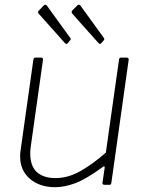

<svg xmlns="http://www.w3.org/2000/svg" viewBox="-20 -770 611 800"><path d="M210 10Q145 10 104.5 -25Q64 -60 64 -117Q64 -122 64 -127.5Q64 -133 65 -138L119 -521Q120 -526 122 -528Q124 -530 128 -530H150Q155 -530 157.5 -527.5Q160 -525 159 -520L108 -158Q107 -151 106.5 -144.5Q106 -138 106 -132Q106 -78 133.5 -53Q161 -28 211 -28Q263 -28 314 -56.5Q365 -85 421 -134L476 -522Q477 -527 479 -528.5Q481 -530 485 -530H507Q512 -530 514.5 -527.5Q517 -525 516 -520L444 -8Q443 -4 442 -2Q441 0 436 0H415Q411 0 408.5 -2.5Q406 -5 407 -9L416 -70Q417 -75 415 -76.5Q413 -78 408 -74Q338 -23 293 -6.5Q248 10 210 10ZM164 -749Q166 -751 170 -750Q174 -749 175 -747L272 -613Q274 -611 274.5 -608.5Q275 -606 273 -603L262 -590Q259 -586 256 -587Q253 -588 250 -591L143 -711Q135 -719 141 -725ZM304 -749Q306 -751 310 -750Q314 -749 315 -747L412 -613Q414 -611 414.5 -608Q415 -605 413 -603L402 -590Q399 -586 396 -587Q393 -588 390 -591L283 -711Q275 -720 281 -726Z"/></svg>

Font: Libre Franklin Thin
Style: Italic
Weight: 100
Italic angle: -8°
Designer: Pablo Impallari, Rodrigo Fuenzalida, Nhung Nguyen
Foundry: Impallari Type
Version: Version 3.000